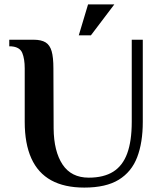

<svg xmlns="http://www.w3.org/2000/svg" viewBox="-20 -840 734 870"><path d="M362 10Q272 10 212 -23Q152 -56 122 -122.5Q92 -189 92 -288V-530Q92 -573 81 -600Q70 -627 31 -630H22V-660H132Q167 -660 186.5 -648Q206 -636 214 -608Q222 -580 222 -530L223 -258Q224 -154 263.5 -94.5Q303 -35 382 -35Q450 -35 493 -62Q536 -89 556.5 -145Q577 -201 577 -288V-660H627V-288Q627 -194 601.5 -127.5Q576 -61 518 -25.5Q460 10 362 10ZM337 -680 379 -820H498L392 -680Z"/></svg>

Font: El Messiri
Style: Regular
Weight: 400
Designer: Mohamed Gaber
Foundry: Kief Type Foundry
Version: Version 2.020